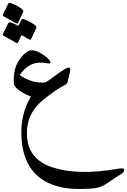

<svg xmlns="http://www.w3.org/2000/svg" viewBox="-64 -823 880 1329"><path d="M295.9 334.5Q473.1 393.6 749 345.7Q792.5 337.4 795.4 349.1Q799.3 365.2 775.4 380.9L658.2 457.5Q627 478 565.4 482.4Q437 491.7 349.6 470.7Q94.7 409.2 84 115.2Q78.6 -35.2 149.9 -154.3Q34.7 -202.1 31.7 -248.5Q23.4 -388.2 119.6 -462.4Q155.3 -489.7 212.9 -457.5Q254.4 -434.6 276.4 -408.7Q286.1 -397 284.7 -388.7Q283.2 -380.4 257.3 -385.7Q144.5 -408.7 71.8 -304.2Q154.3 -246.1 241.2 -251.5Q253.9 -252.4 278.3 -270Q353.5 -326.2 382.3 -343.8Q425.3 -370.6 422.4 -334L404.3 -257.8Q400.4 -242.7 389.2 -237.3Q322.8 -203.6 233.4 -130.4Q110.4 -29.8 123.5 127.9Q136.2 281.2 295.9 334.5ZM-7.3 -797.4Q-2.9 -805.7 8.8 -802.2Q52.2 -787.6 89.8 -759.3Q99.6 -751 96.2 -741.2L61.5 -665.5Q55.7 -655.3 43.9 -663.3Q32.2 -671.4 -36.6 -708.5Q-47.9 -714.8 -42.5 -724.6ZM83.5 -685.5Q87.9 -693.8 99.6 -690.4Q143.1 -675.8 180.2 -647.5Q189.9 -639.2 186.5 -629.4L151.9 -553.7Q146.5 -543 135.7 -550.5Q125 -558.1 84.5 -580.6L62 -530.8Q56.2 -520.5 44.2 -528.6Q32.2 -536.6 -36.1 -573.7Q-47.4 -580.1 -42.5 -590.3L-6.8 -662.6Q2 -679.2 62.5 -643.6Z"/></svg>

Font: Amiri
Style: Bold Slanted
Weight: 700
Italic angle: 9°
Designer: Khaled Hosny
Version: Version 000.107